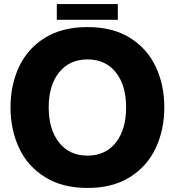

<svg xmlns="http://www.w3.org/2000/svg" viewBox="-20 -913 866 950"><path d="M32 -382Q32 -492 74 -582Q116 -672 201.5 -725.5Q287 -779 413 -779Q538 -779 623.5 -725.5Q709 -672 751 -582Q793 -492 793 -382Q793 -272 751 -181.5Q709 -91 623.5 -37Q538 17 413 17Q288 17 202 -37Q116 -91 74 -181.5Q32 -272 32 -382ZM604 -382Q604 -491 553 -555Q502 -619 413 -619Q324 -619 272.5 -555Q221 -491 221 -382Q221 -272 272.5 -207.5Q324 -143 413 -143Q502 -143 553 -207.5Q604 -272 604 -382ZM563 -815H261V-893H563Z"/></svg>

Font: Open Sauce Sans Black
Style: Regular
Weight: 900
Designer: Alfredo Marco Pradil
Foundry: Creative Sauce Fz LLC
Version: Version 1.477